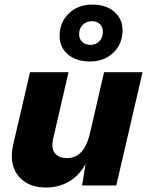

<svg xmlns="http://www.w3.org/2000/svg" viewBox="-20 -819 650 848"><path d="M183 9.2Q130.2 9.2 92.9 -13.8Q55.6 -36.8 40.4 -79.4Q25.2 -122 38.4 -181L112.6 -500H282.6L214.8 -206.4Q204.8 -164.6 222.2 -142.7Q239.6 -120.8 274.8 -120.8Q302.2 -120.8 321.9 -133.3Q341.6 -145.8 355.4 -170.4Q369.2 -195 377.4 -230.4L439.6 -500H609.6L493.6 0H342.6L368.2 -159.4L377 -144.2Q355.8 -70 304.3 -30.4Q252.8 9.2 183 9.2ZM387.4 -798.8Q448.6 -798.8 484.9 -767Q521.2 -735.2 521.2 -685.4Q521.2 -625.2 480.5 -586.3Q439.8 -547.4 377 -547.4Q316.4 -547.4 279.8 -578.9Q243.2 -610.4 243.2 -660.2Q243.2 -720.4 283.9 -759.6Q324.6 -798.8 387.4 -798.8ZM385.2 -725.4Q362.4 -725.4 345.9 -709.9Q329.4 -694.4 329.4 -667Q329.4 -646.6 343.6 -633.7Q357.8 -620.8 380 -620.8Q402.4 -620.8 418.4 -636.3Q434.4 -651.8 434.4 -678.6Q434.4 -699.6 421.3 -712.5Q408.2 -725.4 385.2 -725.4Z"/></svg>

Font: Work Sans
Style: Italic
Weight: 400
Italic angle: -13°
Designer: Wei Huang
Foundry: Wei Huang
Version: Version 2.012